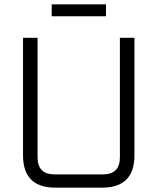

<svg xmlns="http://www.w3.org/2000/svg" viewBox="-20 -864 726 884"><path d="M86 -149V-690H153V-139Q153 -61 232 -61H454Q532 -61 532 -139V-690H599V-149Q599 0 450 0H235Q86 0 86 -149ZM218 -789V-844H468V-789Z"/></svg>

Font: Oxanium ExtraLight Light
Style: Regular
Weight: 300
Version: Version 2.000